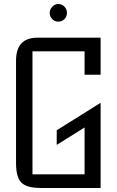

<svg xmlns="http://www.w3.org/2000/svg" viewBox="-20 -938 582 958"><path d="M482 -750V-565H402V-682H142V-68H402V-302L263 -215V-288L482 -425V0H185Q114 0 87 -26.5Q60 -53 60 -124V-635Q60 -750 167 -750ZM314 -874Q314 -855 301.5 -842.5Q289 -830 270 -830Q253 -830 240.5 -843Q228 -856 228 -874Q228 -891 241 -904.5Q254 -918 271 -918Q289 -918 301.5 -905Q314 -892 314 -874Z"/></svg>

Font: Kelly Slab
Style: Regular
Weight: 400
Designer: Denis Masharov
Foundry: Denis Masharov
Version: Version 1.001